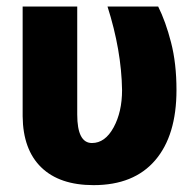

<svg xmlns="http://www.w3.org/2000/svg" viewBox="-20 -548 585 579"><path d="M212.9 -528.3V-202.6Q212.9 -116.7 257.3 -116.7Q296.9 -116.7 322.5 -163.6Q348.1 -210.4 348.1 -276.4Q346.2 -396.5 304.2 -528.3H457Q479.5 -483.4 495.8 -420.2Q512.2 -356.9 512.2 -276.4Q512.2 -139.6 448 -64.7Q383.8 10.3 262.2 10.3Q159.7 10.3 104.5 -43.2Q49.3 -96.7 48.3 -197.3V-528.3Z"/></svg>

Font: Roboto
Style: Regular
Weight: 900
Designer: Google
Version: Version 2.001171; 2014